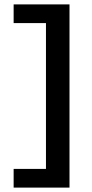

<svg xmlns="http://www.w3.org/2000/svg" viewBox="-20 -731 420 873"><path d="M296 122H42V37H189V-626H42V-711H296Z"/></svg>

Font: Ysabeau SC
Style: Bold
Weight: 700
Designer: Christian Thalmann (Catharsis Fonts)
Version: Version 0.003